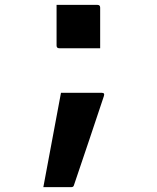

<svg xmlns="http://www.w3.org/2000/svg" viewBox="-20 -564 640 784"><path d="M389 -367H222Q211 -367 211 -378V-544H378Q389 -544 389 -533ZM272 200H157Q175 104 193 7.5Q211 -89 229 -185H396Q409 -185 404 -171Q378 -93 345.5 4Q313 101 282 192Q280 200 272 200Z"/></svg>

Font: Recursive Mn Lnr St SmB
Style: Regular
Weight: 600
Monospace: yes
Version: Version 1.079;hotconv 1.0.112;makeotfexe 2.5.65598; ttfautoh